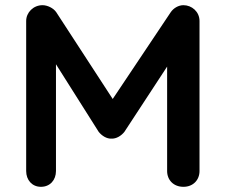

<svg xmlns="http://www.w3.org/2000/svg" viewBox="-20 -721 871 741"><path d="M81 -640V-61C81 -26 104 0 138 0C173 0 196 -26 196 -61V-473L361 -212C373 -197 392 -185 410 -186C429 -185 448 -197 460 -212L625 -464V-61C625 -26 650 0 688 0C725 0 750 -26 750 -61V-640C750 -676 720 -701 688 -701C669 -701 650 -690 639 -674L415 -339L197 -674C186 -690 163 -701 144 -701C109 -701 81 -673 81 -640Z"/></svg>

Font: Hotpoint
Style: Bold
Weight: 700
Designer: Andrew Paglinawan, Luciano Perondi, Riccardo Olocco
Foundry: CAST Cooperativa Anonima Servizi Tipografici
Version: Version 1.000;PS 2.1;hotconv 16.6.51;makeotf.lib2.5.65220